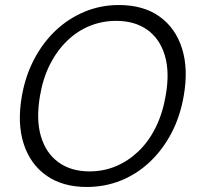

<svg xmlns="http://www.w3.org/2000/svg" viewBox="-20 -732 788 764"><path d="M325 12Q229 12 164.5 -33.5Q100 -79 74 -160.5Q48 -242 67 -350Q81 -430 116 -496.5Q151 -563 202 -611Q253 -659 317 -685.5Q381 -712 453 -712Q551 -712 615 -666Q679 -620 704.5 -538.5Q730 -457 711 -350Q697 -269 662.5 -203Q628 -137 577 -88.5Q526 -40 462 -14Q398 12 325 12ZM336 -50Q392 -50 441 -70.5Q490 -91 530.5 -129.5Q571 -168 599 -224Q627 -280 639 -350Q656 -444 636 -511Q616 -578 566 -613.5Q516 -649 442 -649Q387 -649 337.5 -629Q288 -609 247.5 -570Q207 -531 179 -476Q151 -421 139 -350Q123 -256 143 -189Q163 -122 213 -86Q263 -50 336 -50Z"/></svg>

Font: DM Sans 9pt Light
Style: Italic
Weight: 300
Italic angle: -10°
Version: Version 4.004;gftools[0.9.30]